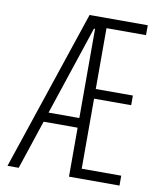

<svg xmlns="http://www.w3.org/2000/svg" viewBox="-82 -795 715 861"><g transform="rotate(10 275.0 -365.0)"><path d="M11 0 256 -730H521V-685H341V-408H510V-364H341V-45H521V0H291V-673H286L62 0ZM118 -223V-267H315V-223Z"/></g></svg>

Font: M PLUS Code Latin SemiExpanded Light
Style: Regular
Weight: 300
Width: 6
Designer: Coji Morishita
Foundry: UNDERFOREST DESIGN
Version: Version 1.002; ttfautohint (v1.8.3)